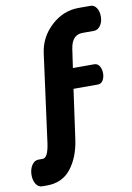

<svg xmlns="http://www.w3.org/2000/svg" viewBox="-136 -829 708 1026"><g transform="rotate(-10 218.0 -315.5)"><path d="M294 -560 279 -457H395Q413 -457 423 -440.5Q433 -424 433 -402Q433 -379 423 -363Q413 -347 395 -347H263L226 -82Q213 14 165.5 75.5Q118 137 34 137H8Q-13 137 -25.5 117Q-38 97 -38 69Q-38 37 -23.5 15Q-9 -7 13 -7H36Q64 -7 75 -82L139 -560Q150 -647 215.5 -707.5Q281 -768 364 -768H429Q449 -768 461.5 -749.5Q474 -731 474 -703Q474 -673 459.5 -653Q445 -633 424 -633H363Q305 -633 294 -560Z"/></g></svg>

Font: Dosis
Style: ExtraBold
Weight: 800
Designer: EdgarTolentino, PabloImpallari, IginoMarini
Foundry: EdgarTolentino, PabloImpallari, IginoMarini
Version: Version 1.007